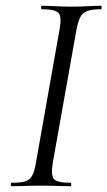

<svg xmlns="http://www.w3.org/2000/svg" viewBox="-20 -645 372 665"><path d="M20.2 0Q17.2 0 17.2 -6Q17.2 -12 20.2 -12Q51.2 -12 67.5 -17Q83.8 -22 91.6 -37Q99.5 -52 104.4 -81L186.4 -544Q194.4 -587 182.7 -600Q171.1 -613 125.2 -613Q122.2 -613 122.2 -619Q122.2 -625 125.2 -625Q145.7 -625 171.4 -623.5Q197 -622 225.6 -622Q258.2 -622 284.2 -623.5Q310.2 -625 329.8 -625Q332 -625 332 -619Q332 -613 329.8 -613Q298.9 -613 282.5 -607Q266.1 -601 258.3 -586Q250.6 -571 244.8 -542L162.8 -81Q155.6 -38 166.7 -25Q177.7 -12 224.8 -12Q226.8 -12 226.8 -6Q226.8 0 224.8 0Q204.4 0 178.8 -1Q153.2 -2 121.6 -2Q92.9 -2 66.9 -1Q40.8 0 20.2 0Z"/></svg>

Font: Cormorant Light
Style: Italic
Weight: 300
Italic angle: -10°
Designer: Christian Thalmann (Catharsis Fonts)
Foundry: Catharsis Fonts
Version: Version 4.000